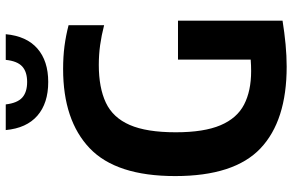

<svg xmlns="http://www.w3.org/2000/svg" viewBox="-190 -794 992 651"><g transform="rotate(-90 305.5 -468.0)"><path d="M405.5 8.5Q222 8.5 128.2 -80.5Q34.5 -169.5 34.5 -369.5Q34.5 -569.5 129 -659.5Q223.5 -749.5 397.5 -749.5Q439.5 -749.5 475.5 -744.8Q511.5 -740 546 -731V-610.5Q511 -619.5 478.5 -624Q446 -628.5 411.5 -628.5Q334 -628.5 283.2 -604.5Q232.5 -580.5 207.8 -523.5Q183 -466.5 183 -367.5Q183 -272 206.8 -216Q230.5 -160 276.8 -136Q323 -112 390.5 -112Q410 -112 429.5 -113.5V-360H561.5V-5.5Q521 1 481.2 4.8Q441.5 8.5 405.5 8.5ZM353.5 -800Q281.5 -800 239.2 -836.8Q197 -873.5 190.5 -944H277.5Q282 -905 300.5 -888.2Q319 -871.5 353.5 -871.5Q388 -871.5 406.2 -888.2Q424.5 -905 428.5 -944H515.5Q509 -873.5 467 -836.8Q425 -800 353.5 -800Z"/></g></svg>

Font: Encode Sans Condensed
Style: Bold
Weight: 700
Width: 3
Designer: Multiple Designers
Foundry: Impallari Type
Version: Version 3.000; ttfautohint (v1.8.3) -l 8 -r 50 -G 200 -x 14 